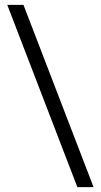

<svg xmlns="http://www.w3.org/2000/svg" viewBox="-20 -603 417 794"><path d="M300 171 10 -583H77L367 171Z"/></svg>

Font: Rokkitt
Style: Regular
Weight: 400
Designer: Vernon Adams
Foundry: Vernon Adams
Version: Version 3.103